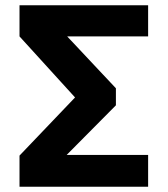

<svg xmlns="http://www.w3.org/2000/svg" viewBox="-20 -713 640 733"><path d="M422.5 -311 234.5 -121.5H545.5V0H54.5V-119L266.5 -341L54.5 -574V-693H545.5V-574H236.5L422.5 -376Z"/></svg>

Font: Fira Code Light
Style: Bold
Weight: 700
Monospace: yes
Version: Version 5.002